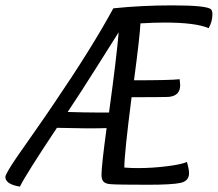

<svg xmlns="http://www.w3.org/2000/svg" viewBox="-60 -685 811 715"><path d="M299 -266H346Q374 -470 382 -565Q368 -543 302.5 -439Q237 -335 192 -268Q260 -266 299 -266ZM717 -580Q669 -601 553 -601Q514 -601 463 -598Q461 -551 439 -386Q576 -386 609 -390Q611 -374 611 -368Q611 -327 566 -324Q542 -323 430 -323Q403 -112 403 -61Q431 -59 453 -59Q507 -59 562.5 -66Q618 -73 636 -82Q644 -55 644 -40Q644 -11 612.5 -4Q581 3 492 3Q380 3 354 1Q334 0 326 -8Q318 -16 318 -34Q318 -68 337 -208Q310 -207 264 -207Q244 -207 152 -209Q38 -38 14 10Q-40 1 -40 -26Q-40 -37 2 -99Q20 -125 67 -192Q114 -259 140 -298Q283 -508 362 -654Q467 -665 582 -665Q711 -665 726 -650Q731 -644 731 -631Q731 -605 717 -580Z"/></svg>

Font: Overlock
Style: Italic
Weight: 400
Designer: Dario Muhafara
Foundry: Dario Manuel Muhafara
Version: Version 1.001